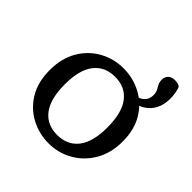

<svg xmlns="http://www.w3.org/2000/svg" viewBox="-177 -805 962 962"><g transform="rotate(45 304.0 -324.0)"><path d="M304 12Q236 12 177.5 -19Q119 -50 83.5 -109Q48 -168 48 -252Q48 -336 83.5 -396Q119 -456 177.5 -488Q236 -520 304 -520Q372 -520 430.5 -489Q489 -458 524.5 -399.5Q560 -341 560 -258Q560 -175 524.5 -114.5Q489 -54 430.5 -21Q372 12 304 12ZM304 -48Q376 -48 416 -99Q456 -150 456 -252Q456 -357 416 -408.5Q376 -460 304 -460Q232 -460 192 -409Q152 -358 152 -256Q152 -151 192 -99.5Q232 -48 304 -48ZM445 -431V-465Q473 -470 489 -487Q505 -504 505 -531Q505 -549 498.5 -561Q492 -573 485.5 -585.5Q479 -598 479 -616Q479 -633 491 -646.5Q503 -660 528 -660Q539 -660 547 -658Q555 -656 563 -651Q569 -642 573 -620.5Q577 -599 577 -579Q577 -515 542 -476.5Q507 -438 445 -431Z"/></g></svg>

Font: Source Serif 4 Caption
Style: Regular
Weight: 400
Designer: Frank Grießhammer
Foundry: Adobe Systems Incorporated
Version: Version 4.004;hotconv 1.0.117;makeotfexe 2.5.65602